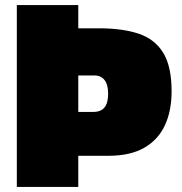

<svg xmlns="http://www.w3.org/2000/svg" viewBox="-20 -733 713 753"><path d="M46 0Q46 -55.5 46 -108.2Q46 -161 46 -229V-474Q46 -545.5 46 -600.5Q46 -655.5 46 -713H287Q287 -655.5 287 -600.5Q287 -545.5 287 -474V-229Q287 -161 287 -108.2Q287 -55.5 287 0ZM405 -122Q381.5 -122 354.5 -122Q327.5 -122 302 -122Q276.5 -122 258 -122V-294H345Q366 -294 379 -302Q392 -310 398 -326Q404 -342 404 -366Q404 -383.5 400.5 -396.8Q397 -410 390 -419Q383 -428 373.2 -432.5Q363.5 -437 351 -437H258V-622Q286 -622 311.8 -622Q337.5 -622 368 -622Q460.5 -622 524 -600.8Q587.5 -579.5 620.2 -525.8Q653 -472 653 -375Q653 -298.5 626.8 -241.8Q600.5 -185 545.8 -153.5Q491 -122 405 -122Z"/></svg>

Font: Commissioner Thin Black
Style: Regular
Weight: 900
Version: Version 1.000